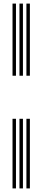

<svg xmlns="http://www.w3.org/2000/svg" viewBox="-20 -930 236 1070"><path d="M127.2 -508V-910H146.5V-508ZM49.8 -508V-910H69V-508ZM88.5 -508V-910H107.8V-508ZM127.2 120V-268H146.5V120ZM49.8 120V-268H69V120ZM88.5 120V-268H107.8V120Z"/></svg>

Font: Big Shoulders Inline Text Thin SemiBold
Style: Regular
Weight: 600
Version: Version 2.002